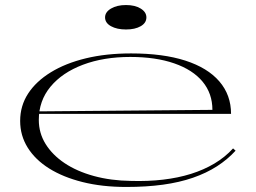

<svg xmlns="http://www.w3.org/2000/svg" viewBox="-20 -727 1016 762"><path d="M500 -515Q627 -515 715.5 -486.5Q804 -458 850.5 -404Q897 -350 897 -275H134V-285L823 -291Q823 -356 784 -403Q745 -450 671.5 -475.5Q598 -501 497 -501Q391 -501 309 -470Q227 -439 180.5 -383Q134 -327 134 -251Q134 -199 161 -155.5Q188 -112 236.5 -79.5Q285 -47 352.5 -28.5Q420 -10 500 -9Q567 -7 627 -14Q687 -21 738 -37Q789 -53 831 -78Q873 -103 905 -138L915 -129Q883 -94 841 -67Q799 -40 745.5 -21.5Q692 -3 626.5 6Q561 15 481 15Q385 15 307.5 -4.5Q230 -24 175 -58.5Q120 -93 90 -141Q60 -189 60 -247Q60 -307 91.5 -355.5Q123 -404 181.5 -440Q240 -476 320.5 -495.5Q401 -515 500 -515ZM480 -707Q516 -707 538.5 -693Q561 -679 561 -658Q561 -636 538.5 -623Q516 -610 480 -610Q444 -610 420.5 -623Q397 -636 397 -658Q397 -679 420.5 -693Q444 -707 480 -707Z"/></svg>

Font: Kalnia Expanded ExtraLight
Style: Regular
Weight: 250
Width: 7
Designer: Frida Medrano
Foundry: Frida Medrano
Version: Version 1.105